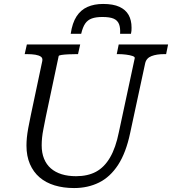

<svg xmlns="http://www.w3.org/2000/svg" viewBox="-20 -935 871 972"><path d="M502 -915Q457 -915 423 -900Q389 -885 367.5 -852Q346 -819 338 -764H391Q399 -798 411.5 -816Q424 -834 445 -841.5Q466 -849 498 -849Q536 -849 555.5 -840.5Q575 -832 582.5 -813Q590 -794 588 -764H643Q645 -772 645.5 -779Q646 -786 646 -795Q646 -833 631 -859.5Q616 -886 584.5 -900.5Q553 -915 502 -915ZM212 -344Q205 -308 200 -283Q195 -258 193 -238Q191 -218 191 -199Q191 -161 203 -131.5Q215 -102 237.5 -82.5Q260 -63 292 -53Q324 -43 365 -43Q424 -43 466 -65.5Q508 -88 537 -137.5Q566 -187 582 -267L662 -640Q664 -647 651 -651.5Q638 -656 618 -658.5Q598 -661 580 -661H571L581 -710H831L821 -661H810Q773 -661 747 -651Q721 -641 715 -615L639 -262Q618 -162 578 -100.5Q538 -39 481.5 -11Q425 17 355 17Q301 17 256.5 3.5Q212 -10 180.5 -37Q149 -64 131.5 -104.5Q114 -145 114 -198Q114 -217 116 -238Q118 -259 123 -286.5Q128 -314 136 -352L194 -626Q197 -641 187 -648Q177 -655 159 -658Q141 -661 116 -661H105L116 -710H386L375 -661H366Q347 -661 326.5 -660Q306 -659 292 -657Q278 -655 277 -651Z"/></svg>

Font: Roboto Serif Light
Style: Italic
Weight: 300
Italic angle: -10°
Version: Version 1.007